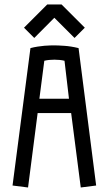

<svg xmlns="http://www.w3.org/2000/svg" viewBox="-20 -829 487 859"><path d="M148.4 -323.2 105.5 9.8 36.1 1 116.2 -613.8Q132.8 -618.2 148.9 -620.6Q165 -623 179.2 -624.3Q193.4 -625.5 204.6 -625.7Q215.8 -626 223.1 -626Q238.3 -626 267.8 -624Q297.4 -622.1 331.5 -613.8L410.2 1L341.3 9.8L298.3 -323.2ZM223.1 -562Q211.4 -562 199.7 -560.8Q188 -559.6 178.2 -557.1L156.2 -387.2H288.6L268.6 -557.1Q258.8 -559.6 247.1 -560.8Q235.4 -562 223.1 -562ZM255.4 -809.1 359.4 -705.1 313.5 -659.2 223.1 -749.5 133.3 -659.2 87.4 -705.1 191.4 -809.1Z"/></svg>

Font: Aubrey
Style: Regular
Weight: 400
Designer: Gayaneh Bagdasaryan | Cyreal.org
Foundry: Gayaneh Bagdasaryan | Cyreal.org
Version: Version 1.000